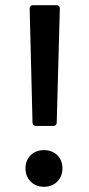

<svg xmlns="http://www.w3.org/2000/svg" viewBox="-20 -720 342 738"><path d="M105 -248 94 -688Q94 -693 97.5 -696.5Q101 -700 106 -700H198Q203 -700 206.5 -696.5Q210 -693 210 -688L198 -248Q198 -243 194.5 -239.5Q191 -236 186 -236H117Q112 -236 108.5 -239.5Q105 -243 105 -248ZM78 -73Q78 -104 98 -123.5Q118 -143 149 -143Q180 -143 200 -123.5Q220 -104 220 -73Q220 -42 200 -22Q180 -2 149 -2Q118 -2 98 -22Q78 -42 78 -73Z"/></svg>

Font: Barlow Semi Condensed SemiBold
Style: Regular
Weight: 600
Width: 4
Designer: Jeremy Tribby
Foundry: Tribby Type
Version: Version 1.408